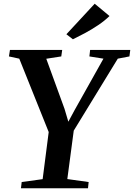

<svg xmlns="http://www.w3.org/2000/svg" viewBox="-20 -1011 720 1031"><path d="M92.5 0 96.5 -33.5 209 -49 241.5 -302 83.5 -696 28 -708 33.5 -743H314L309 -708L228.5 -695.5L326.5 -426.5L347 -357.5L381 -420.5L535.5 -696L460 -708L464 -743H679.5L675 -708L612.5 -696L376 -309.5L341.5 -49.5L456 -33.5L452.5 0ZM371.5 -800 336.5 -827 488.5 -991 568 -925Q541.5 -899 506.8 -875.8Q472 -852.5 436.8 -833.5Q401.5 -814.5 371.5 -800Z"/></svg>

Font: Merriweather 72pt SemiBold
Style: Italic
Weight: 600
Italic angle: -7.8°
Version: Version 2.101